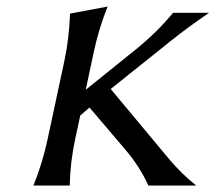

<svg xmlns="http://www.w3.org/2000/svg" viewBox="-20 -577 670 597"><path d="M84 0Q112.3 -70.3 127.9 -143.6L180.7 -390.1Q194.8 -456.5 197.8 -534.7L314.5 -556.6Q286.1 -484.4 271.5 -415L246.6 -297.9L402.3 -423.3Q467.8 -476.1 518.1 -537.1H629.9Q561.5 -490.2 510.3 -449.2L324.2 -300.3L504.9 -83.5Q543.5 -37.1 590.3 0H441.4Q415 -58.6 370.1 -111.3L258.3 -242.7L229.5 -217.8L213.9 -145Q198.2 -72.3 196.8 0Z"/></svg>

Font: Classica
Style: Book Oblique
Weight: 400
Italic angle: -12°
Designer: Wojciech Kalinowski "wmk69" (wmk69@o2.pl)
Foundry: Wojciech Kalinowski "wmk69" (wmk69@o2.pl)
Version: Version 2.1.1; 2021-05-14